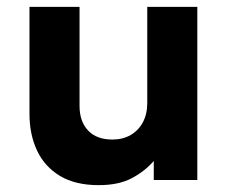

<svg xmlns="http://www.w3.org/2000/svg" viewBox="-20 -525 666 560"><path d="M268 15Q199.5 15 154.8 -12Q110 -39 88 -86Q66 -133 66 -192.5V-505H212V-216Q212 -171 236.8 -144.5Q261.5 -118 308 -118Q338 -118 361 -131.2Q384 -144.5 396.8 -168.5Q409.5 -192.5 409.5 -224V-505H555.5V0H428.5V-55.5Q402.5 -25.5 364.2 -5.2Q326 15 268 15Z"/></svg>

Font: Geologica Roman SemiBold
Style: Regular
Weight: 600
Designer: Sindre Bremnes, Frode Helland
Foundry: Monokrom Skriftforlag AS
Version: Version 1.010;gftools[0.9.28]